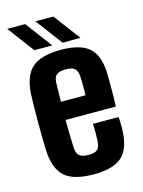

<svg xmlns="http://www.w3.org/2000/svg" viewBox="-118 -842 688 921"><g transform="rotate(-15 226.0 -381.0)"><path d="M233 9Q132 9 88.8 -29.8Q45.5 -68.5 40 -154.5Q39 -181.5 38.2 -220.8Q37.5 -260 37.5 -302.5Q37.5 -345 38.2 -382.8Q39 -420.5 40 -444Q46 -533 90.8 -571Q135.5 -609 231.5 -609Q328 -609 371.2 -571.5Q414.5 -534 418.5 -449Q419 -437 419.2 -408.2Q419.5 -379.5 419.2 -344Q419 -308.5 417.5 -278H168Q168 -245 168.8 -211Q169.5 -177 171 -140Q172 -111.5 186 -99.5Q200 -87.5 232.5 -87.5Q263.5 -87.5 276 -99.5Q288.5 -111.5 290 -141Q291 -155.5 291.2 -176.5Q291.5 -197.5 290 -226H417.5Q418.5 -216.5 419 -193.8Q419.5 -171 418.5 -154.5Q414.5 -67 371.5 -29Q328.5 9 233 9ZM169 -368H291Q291.5 -388.5 291.5 -408Q291.5 -427.5 291.2 -442.2Q291 -457 290 -463Q288.5 -490 275 -501.2Q261.5 -512.5 231.5 -512.5Q198 -512.5 185 -500.8Q172 -489 171 -463Q170.5 -438.5 169.8 -414.8Q169 -391 169 -368ZM250 -640 150.5 -772.5H239.5L339 -640ZM110 -640 10.5 -772.5H99.5L199 -640Z"/></g></svg>

Font: Big Shoulders
Style: Bold
Weight: 700
Designer: Patric King
Foundry: XO Type Co
Version: Version 2.002